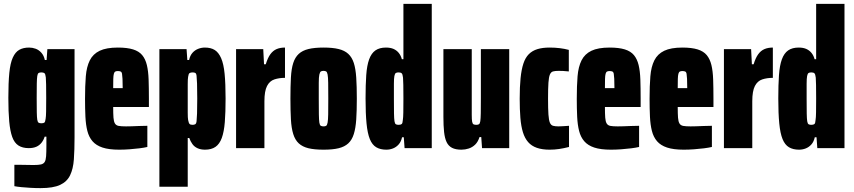

<svg xmlns="http://www.w3.org/2000/svg" viewBox="-20 -763 4401 989"><path d="M189 206Q162 206 137 204.5Q112 203 90.5 201Q69 199 54 196V86Q71 86 87.5 86Q104 86 120.5 86.5Q137 87 153 87Q178 87 191 84Q204 81 210 71.5Q216 62 217.5 42Q219 22 219 -14V-59H210Q205 -42 194 -28Q183 -14 167 -7Q151 0 128 0Q96 0 75 -13.5Q54 -27 43 -57.5Q32 -88 27.5 -137.5Q23 -187 23 -259Q23 -337 28 -387.5Q33 -438 46 -466.5Q59 -495 79.5 -506.5Q100 -518 130 -518Q147 -518 163.5 -512Q180 -506 193 -491.5Q206 -477 211 -454H220L224 -510H364V-56Q364 9 360.5 58Q357 107 341 140Q325 173 289.5 189.5Q254 206 189 206ZM193 -128Q204 -128 208.5 -131.5Q213 -135 215 -151Q217 -162 217.5 -188.5Q218 -215 218 -259Q218 -303 217.5 -328Q217 -353 216 -364Q214 -382 209 -386Q204 -390 193 -390Q184 -390 179 -387Q174 -384 172 -371.5Q170 -359 169.5 -332.5Q169 -306 169 -259Q169 -212 169.5 -185Q170 -158 172 -146Q174 -134 179 -131Q184 -128 193 -128Z M594 8Q541 8 508 -3Q475 -14 456.5 -35.5Q438 -57 430 -88.5Q422 -120 420 -161.5Q418 -203 418 -254Q418 -321 422 -370Q426 -419 442.5 -452Q459 -485 493.5 -501.5Q528 -518 587 -518Q635 -518 665.5 -508.5Q696 -499 712.5 -479Q729 -459 736.5 -428Q744 -397 745.5 -353.5Q747 -310 747 -254V-212H563Q563 -177 564.5 -157Q566 -137 572 -127Q578 -117 591 -114.5Q604 -112 629 -112Q640 -112 657.5 -112.5Q675 -113 697 -114Q719 -115 739 -115V-6Q722 -2 698 1Q674 4 647 6Q620 8 594 8ZM612 -294V-309Q612 -339 611 -357Q610 -375 608.5 -383.5Q607 -392 601.5 -394.5Q596 -397 587 -397Q579 -397 574 -394.5Q569 -392 566.5 -383Q564 -374 563.5 -356Q563 -338 563 -309H625Z M801 199V-510H941L945 -454H954Q959 -477 971.5 -491Q984 -505 1001 -511.5Q1018 -518 1035 -518Q1066 -518 1086 -505.5Q1106 -493 1119 -463.5Q1132 -434 1137 -383Q1142 -332 1142 -255Q1142 -184 1138 -134Q1134 -84 1122.5 -52.5Q1111 -21 1090 -6.5Q1069 8 1036 8Q1014 8 997.5 0.5Q981 -7 971 -21Q961 -35 955 -52H947V199ZM972 -120Q980 -120 985.5 -123Q991 -126 992.5 -138.5Q994 -151 995 -178.5Q996 -206 996 -255Q996 -305 995 -332.5Q994 -360 992.5 -372.5Q991 -385 985.5 -387.5Q980 -390 972 -390Q962 -390 956.5 -386.5Q951 -383 949 -367Q947 -357 947 -329.5Q947 -302 947 -255Q947 -209 947 -182.5Q947 -156 949 -145Q952 -129 956.5 -124.5Q961 -120 972 -120Z M1196 0V-510H1336L1340 -432H1349Q1359 -465 1372.5 -483.5Q1386 -502 1404.5 -510Q1423 -518 1448 -518V-362Q1418 -362 1393.5 -354Q1369 -346 1355.5 -320Q1342 -294 1342 -241V0Z M1647 8Q1599 8 1568.5 0.5Q1538 -7 1519 -24.5Q1500 -42 1490.5 -72.5Q1481 -103 1478.5 -148Q1476 -193 1476 -255Q1476 -318 1478.5 -363.5Q1481 -409 1490.5 -438.5Q1500 -468 1519 -485.5Q1538 -503 1569 -510.5Q1600 -518 1647 -518Q1693 -518 1724 -510.5Q1755 -503 1774 -485.5Q1793 -468 1802.5 -438.5Q1812 -409 1815 -363.5Q1818 -318 1818 -255Q1818 -192 1815 -147.5Q1812 -103 1802.5 -72.5Q1793 -42 1774 -24.5Q1755 -7 1724.5 0.5Q1694 8 1647 8ZM1647 -112Q1655 -112 1660 -115Q1665 -118 1667.5 -131.5Q1670 -145 1670.5 -174Q1671 -203 1671 -255Q1671 -307 1670.5 -336.5Q1670 -366 1667.5 -379Q1665 -392 1660 -395Q1655 -398 1646 -398Q1638 -398 1633 -395Q1628 -392 1625 -379Q1622 -366 1622 -336.5Q1622 -307 1622 -255Q1622 -203 1622.5 -174Q1623 -145 1625 -131.5Q1627 -118 1632.5 -115Q1638 -112 1647 -112Z M1970 8Q1939 8 1918 -4.5Q1897 -17 1885 -46.5Q1873 -76 1868 -127.5Q1863 -179 1863 -256Q1863 -326 1866.5 -376Q1870 -426 1881.5 -457.5Q1893 -489 1914 -503.5Q1935 -518 1968 -518Q1991 -518 2007 -511Q2023 -504 2034 -490.5Q2045 -477 2050 -458H2058V-743H2204V0H2064L2060 -56H2051Q2046 -33 2033.5 -19Q2021 -5 2004.5 1.5Q1988 8 1970 8ZM2033 -120Q2044 -120 2049 -124Q2054 -128 2055 -145Q2057 -156 2057.5 -184Q2058 -212 2058 -255Q2058 -299 2057.5 -325Q2057 -351 2056 -363Q2054 -381 2049 -385.5Q2044 -390 2033 -390Q2024 -390 2019 -387Q2014 -384 2011.5 -371.5Q2009 -359 2009 -331.5Q2009 -304 2009 -255Q2009 -206 2009.5 -178.5Q2010 -151 2012 -138.5Q2014 -126 2019 -123Q2024 -120 2033 -120Z M2357 8Q2327 8 2308.5 -1.5Q2290 -11 2280.5 -31Q2271 -51 2267.5 -83Q2264 -115 2264 -161V-510H2410V-236Q2410 -195 2410 -171Q2410 -147 2412 -136Q2414 -125 2419.5 -122.5Q2425 -120 2434 -120Q2442 -120 2447 -123Q2452 -126 2454 -138.5Q2456 -151 2456.5 -180Q2457 -209 2457 -259V-510H2603V0H2463L2459 -57H2450Q2442 -32 2427.5 -18Q2413 -4 2394.5 2Q2376 8 2357 8Z M2811 8Q2773 8 2745.5 -1.5Q2718 -11 2700.5 -31Q2683 -51 2673.5 -82Q2664 -113 2660.5 -156Q2657 -199 2657 -255Q2657 -316 2661.5 -360.5Q2666 -405 2676 -435.5Q2686 -466 2704 -484Q2722 -502 2748.5 -510Q2775 -518 2811 -518Q2838 -518 2863 -515Q2888 -512 2910 -506V-395Q2894 -397 2880.5 -397.5Q2867 -398 2857 -398Q2839 -398 2828.5 -395Q2818 -392 2812.5 -379Q2807 -366 2805 -337Q2803 -308 2803 -255Q2803 -202 2805 -173Q2807 -144 2812.5 -131Q2818 -118 2829 -115Q2840 -112 2857 -112Q2867 -112 2881 -113Q2895 -114 2911 -115V-6Q2884 1 2860 4.5Q2836 8 2811 8Z M3127 8Q3074 8 3041 -3Q3008 -14 2989.5 -35.5Q2971 -57 2963 -88.5Q2955 -120 2953 -161.5Q2951 -203 2951 -254Q2951 -321 2955 -370Q2959 -419 2975.5 -452Q2992 -485 3026.5 -501.5Q3061 -518 3120 -518Q3168 -518 3198.5 -508.5Q3229 -499 3245.5 -479Q3262 -459 3269.5 -428Q3277 -397 3278.5 -353.5Q3280 -310 3280 -254V-212H3096Q3096 -177 3097.5 -157Q3099 -137 3105 -127Q3111 -117 3124 -114.5Q3137 -112 3162 -112Q3173 -112 3190.5 -112.5Q3208 -113 3230 -114Q3252 -115 3272 -115V-6Q3255 -2 3231 1Q3207 4 3180 6Q3153 8 3127 8ZM3145 -294V-309Q3145 -339 3144 -357Q3143 -375 3141.5 -383.5Q3140 -392 3134.5 -394.5Q3129 -397 3120 -397Q3112 -397 3107 -394.5Q3102 -392 3099.5 -383Q3097 -374 3096.5 -356Q3096 -338 3096 -309H3158Z M3502 8Q3449 8 3416 -3Q3383 -14 3364.5 -35.5Q3346 -57 3338 -88.5Q3330 -120 3328 -161.5Q3326 -203 3326 -254Q3326 -321 3330 -370Q3334 -419 3350.5 -452Q3367 -485 3401.5 -501.5Q3436 -518 3495 -518Q3543 -518 3573.5 -508.5Q3604 -499 3620.5 -479Q3637 -459 3644.5 -428Q3652 -397 3653.5 -353.5Q3655 -310 3655 -254V-212H3471Q3471 -177 3472.5 -157Q3474 -137 3480 -127Q3486 -117 3499 -114.5Q3512 -112 3537 -112Q3548 -112 3565.5 -112.5Q3583 -113 3605 -114Q3627 -115 3647 -115V-6Q3630 -2 3606 1Q3582 4 3555 6Q3528 8 3502 8ZM3520 -294V-309Q3520 -339 3519 -357Q3518 -375 3516.5 -383.5Q3515 -392 3509.5 -394.5Q3504 -397 3495 -397Q3487 -397 3482 -394.5Q3477 -392 3474.5 -383Q3472 -374 3471.5 -356Q3471 -338 3471 -309H3533Z M3709 0V-510H3849L3853 -432H3862Q3872 -465 3885.5 -483.5Q3899 -502 3917.5 -510Q3936 -518 3961 -518V-362Q3931 -362 3906.5 -354Q3882 -346 3868.5 -320Q3855 -294 3855 -241V0Z M4096 8Q4065 8 4044 -4.5Q4023 -17 4011 -46.5Q3999 -76 3994 -127.5Q3989 -179 3989 -256Q3989 -326 3992.5 -376Q3996 -426 4007.5 -457.5Q4019 -489 4040 -503.5Q4061 -518 4094 -518Q4117 -518 4133 -511Q4149 -504 4160 -490.5Q4171 -477 4176 -458H4184V-743H4330V0H4190L4186 -56H4177Q4172 -33 4159.5 -19Q4147 -5 4130.5 1.5Q4114 8 4096 8ZM4159 -120Q4170 -120 4175 -124Q4180 -128 4181 -145Q4183 -156 4183.5 -184Q4184 -212 4184 -255Q4184 -299 4183.5 -325Q4183 -351 4182 -363Q4180 -381 4175 -385.5Q4170 -390 4159 -390Q4150 -390 4145 -387Q4140 -384 4137.5 -371.5Q4135 -359 4135 -331.5Q4135 -304 4135 -255Q4135 -206 4135.5 -178.5Q4136 -151 4138 -138.5Q4140 -126 4145 -123Q4150 -120 4159 -120Z"/></svg>

Font: Saira ExtraCondensed Black
Style: Regular
Weight: 900
Width: 2
Designer: Hector Gatti with collaboration of the Omnibus-Type team
Foundry: Omnibus-Type
Version: Version 1.101